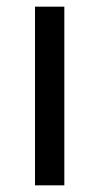

<svg xmlns="http://www.w3.org/2000/svg" viewBox="-20 -556 298 576"><path d="M173 0H85V-536H173Z"/></svg>

Font: Noto Sans Warang Citi
Style: Regular
Weight: 400
Designer: Mangu Purty
Foundry: Mangu Purty
Version: Version 3.002; ttfautohint (v1.8.4.7-5d5b)